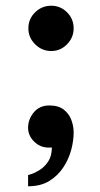

<svg xmlns="http://www.w3.org/2000/svg" viewBox="-20 -514 350 670"><path d="M78 136Q78 136 78 126Q78 116 78 106.5Q78 97 78 97Q78 97 90.5 93Q103 89 119.5 78.5Q136 68 148.5 49Q161 30 161 0Q159 1 155.5 1Q152 1 150 1Q120 1 99 -20Q78 -41 78 -68Q78 -98 98 -122Q118 -146 152 -146Q184 -146 202.5 -131.5Q221 -117 229 -95.5Q237 -74 237 -52Q237 -23 228.5 9Q220 41 201 70Q182 99 152 117.5Q122 136 78 136ZM159 -336Q126 -336 102.5 -359.5Q79 -383 79 -415Q79 -448 102.5 -471Q126 -494 159 -494Q191 -494 214 -471Q237 -448 237 -415Q237 -383 214 -359.5Q191 -336 159 -336Z"/></svg>

Font: Inclusive Sans SemiBold
Style: Regular
Weight: 600
Designer: Olivia King
Foundry: Olivia King
Version: Version 2.004